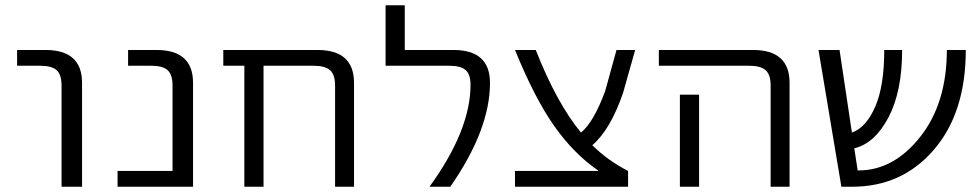

<svg xmlns="http://www.w3.org/2000/svg" viewBox="-20 -710 3727 730"><path d="M45 -460V-520H153Q292 -520 292 -395V0H214V-385Q214 -426 195.5 -443Q177 -460 133 -460Z M636 -385Q636 -426 617.5 -443Q599 -460 555 -460H467V-520H575Q714 -520 714 -395V0H427V-60H636Z M1254 -385Q1254 -426 1235 -443Q1216 -460 1172 -460H982V0H909V-460H829V-520H1187Q1326 -520 1326 -395V0H1254Z M1704 -520Q1843 -520 1843 -395Q1843 -217 1692 0H1613Q1769 -215 1769 -388Q1769 -427 1750.5 -443.5Q1732 -460 1688 -460H1446V-690H1519V-520Z M2254 -62Q2162 -125 2087.5 -230.5Q2013 -336 1938 -520H2017Q2097 -317 2189 -206Q2237 -245 2281 -364L2324 -520H2395L2349 -357Q2301 -217 2232 -158Q2290 -100 2368 -60V0H1938V-60H2254Z M2638 -350V-73V0H2565V-73V-350ZM2485 -460V-520H2843Q2982 -520 2982 -395V0H2910V-385Q2910 -426 2891 -443Q2872 -460 2828 -460Z M3652 -520Q3652 -282 3531 -141Q3410 0 3220 0H3179L3092 -520H3172L3219 -206Q3273 -225 3307.5 -304Q3342 -383 3342 -520H3410Q3410 -362 3358 -263.5Q3306 -165 3228 -146L3241 -62H3244Q3378 -62 3479 -190Q3580 -318 3580 -520Z"/></svg>

Font: Mplus 1p
Style: Regular
Weight: 400
Version: Version 1.061